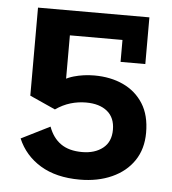

<svg xmlns="http://www.w3.org/2000/svg" viewBox="-47 -626 609 680"><g transform="rotate(5 258.0 -286.0)"><path d="M261 11Q177 11 121 -23Q65 -57 40 -116L142 -167Q156 -128 185 -107.5Q214 -87 261 -87Q306 -87 334.5 -109.5Q363 -132 363 -175Q363 -218 335.5 -240.5Q308 -263 260 -263Q232 -263 205 -255Q178 -247 152 -229L61 -270V-583H457V-417H369V-495H182V-291L144 -315Q173 -341 208 -351Q243 -361 281 -361Q339 -361 384 -340Q429 -319 455 -278Q481 -237 481 -175Q481 -117 453 -75.5Q425 -34 375 -11.5Q325 11 261 11Z"/></g></svg>

Font: Rokkitt
Style: Bold
Weight: 700
Designer: Vernon Adams
Foundry: Vernon Adams
Version: Version 3.103